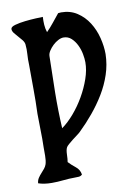

<svg xmlns="http://www.w3.org/2000/svg" viewBox="-77 -569 524 756"><g transform="rotate(-10 185.0 -191.5)"><path d="M147 -514Q146 -498 147 -482.5Q148 -467 153 -452Q168 -467 181.5 -484Q195 -501 209 -518L221 -519Q257 -519 284.5 -501Q312 -483 330 -454.5Q348 -426 356.5 -392Q365 -358 365 -327Q364 -285 351 -246Q338 -207 316.5 -171.5Q295 -136 268 -103.5Q241 -71 212 -43Q207 -38 198 -31.5Q189 -25 179.5 -17.5Q170 -10 162 -3Q154 4 152 8Q147 17 146.5 36Q146 55 144 66Q156 79 172 91.5Q188 104 191 124Q185 130 177 130.5Q169 131 161 131Q138 131 115 133.5Q92 136 69 136Q38 136 15 128Q16 116 22 107Q28 98 35 90.5Q42 83 48 75.5Q54 68 57 59Q61 45 61 26Q61 7 61 -8Q62 -42 61 -75Q60 -108 60 -142Q62 -192 61.5 -240.5Q61 -289 61 -339Q60 -359 61.5 -379.5Q63 -400 61 -419Q60 -428 53 -437Q46 -446 38 -454.5Q30 -463 23.5 -471.5Q17 -480 17 -488Q17 -497 35 -502Q53 -507 75.5 -509.5Q98 -512 119 -513Q140 -514 147 -514ZM146 -357Q144 -285 143 -212.5Q142 -140 146 -69Q171 -87 195 -115Q219 -143 238 -176Q257 -209 269 -243.5Q281 -278 281 -309Q281 -323 277.5 -342Q274 -361 265.5 -378.5Q257 -396 244 -408Q231 -420 213 -420Q203 -420 191.5 -414Q180 -408 170 -398.5Q160 -389 153 -378Q146 -367 146 -357Z"/></g></svg>

Font: Teutonic
Style: Regular
Weight: 400
Designer: Peter Wiegel
Foundry: Peter Wiegel
Version: 1.000